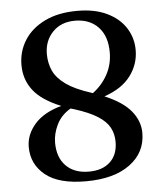

<svg xmlns="http://www.w3.org/2000/svg" viewBox="-52 -760 687 819"><g transform="rotate(-5 291.0 -350.0)"><path d="M283 14Q167 14 109.8 -32.5Q52.5 -79 52.5 -153Q52.5 -205.5 91 -250Q129.5 -294.5 206 -315.5Q123.5 -349 87.8 -395.5Q52 -442 52 -504Q52 -562 82.2 -609.8Q112.5 -657.5 170 -685.5Q227.5 -713.5 309.5 -713.5Q384 -713.5 436.2 -688.2Q488.5 -663 515.8 -620.2Q543 -577.5 543 -525.5Q543 -464.5 505.8 -415Q468.5 -365.5 393 -340Q470.5 -307.5 505.5 -264.5Q540.5 -221.5 540.5 -170.5Q540.5 -87 472 -36.5Q403.5 14 283 14ZM336.5 -361Q341 -359.5 345 -358Q385 -387.5 408.5 -430.5Q432 -473.5 432 -525.5Q432 -595 395 -633.8Q358 -672.5 295.5 -672.5Q235.5 -672.5 199.8 -635Q164 -597.5 164 -541Q164 -502 179 -469.2Q194 -436.5 231.8 -409.5Q269.5 -382.5 336.5 -361ZM166 -161.5Q166 -98 201.5 -62Q237 -26 299.5 -26Q357.5 -26 390.5 -57Q423.5 -88 423.5 -143Q423.5 -176.5 409 -203.8Q394.5 -231 359 -253.8Q323.5 -276.5 260 -296.5Q252 -299 244.5 -301Q203.5 -277 184.8 -238.2Q166 -199.5 166 -161.5Z"/></g></svg>

Font: Fraunces 9pt Soft
Style: Regular
Weight: 400
Version: Version 1.000;[0bf87f6ff]